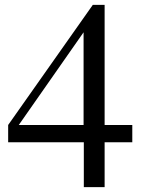

<svg xmlns="http://www.w3.org/2000/svg" viewBox="-20 -773 598 793"><path d="M526.4 -185.5H412.1V0H326.2V-185.5H13.7V-256.8L363.3 -752.9H412.1V-256.8H526.4ZM325.2 -639.6 57.6 -256.8H325.2Z"/></svg>

Font: BabelStone Tibetan Slim
Style: Regular
Weight: 400
Designer: Christopher J. Fynn
Foundry: BabelStone
Version: Version 10.011 October 1, 2023